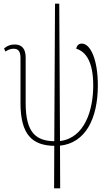

<svg xmlns="http://www.w3.org/2000/svg" viewBox="-20 -780 603 1040"><path d="M273 240H306L305 9C442 -5 510 -136 510 -318C510 -457 470 -544 423 -544C412 -544 396 -538 393 -516C445 -501 485 -445 485 -317C485 -185 440 -33 305 -16L301 -760H278L274 -15C176 -17 119 -60 119 -222V-468C119 -510 103 -539 60 -539C39 -539 22 -534 2 -518L9 -501C28 -512 37 -516 55 -516C79 -516 91 -501 91 -466V-222C91 -50 155 8 274 10Z"/></svg>

Font: Noto Serif ExtraCondensed Thin
Style: Regular
Weight: 100
Width: 2
Designer: Monotype Design Team
Foundry: Monotype Imaging Inc.
Version: Version 2.013